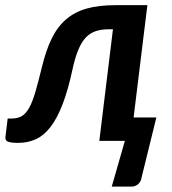

<svg xmlns="http://www.w3.org/2000/svg" viewBox="-37 -532 648 725"><path d="M121 -277.5C112 -240.8 103.9 -210.2 96.8 -185.5C89.6 -160.8 81.9 -141 73.8 -126C65.6 -111 56.3 -100.3 46 -94C35.7 -87.7 23 -84.5 8 -84.5H-8L-16.5 -14.5C-17.5 -6.2 -14.4 -0.4 -7.2 2.8C-0.1 5.9 12.8 7.5 31.5 7.5C55.8 7.5 78.1 2.9 98.2 -6.2C118.4 -15.4 136.8 -30.8 153.5 -52.2C170.2 -73.8 185.4 -102.3 199.2 -138C213.1 -173.7 225.7 -218 237 -271C243.3 -300 250.5 -324.2 258.5 -343.5C266.5 -362.8 275.8 -378.2 286.5 -389.8C297.2 -401.2 309.7 -409.4 324 -414.2C338.3 -419.1 355.2 -421.5 374.5 -421.5H389.5L338 0H434.5L385 172.5H460C469.7 172.5 478.1 169.2 485.2 162.8C492.4 156.2 496.7 147.5 498 136.5L553.5 -88.5H467.5L519.5 -512.5H399.5C356.8 -512.5 320.2 -508.2 289.8 -499.5C259.2 -490.8 233.2 -477 211.5 -458C189.8 -439 171.8 -414.7 157.5 -385C143.2 -355.3 131 -319.5 121 -277.5Z"/></svg>

Font: Lato
Style: Bold Italic
Weight: 700
Italic angle: -7°
Designer: Lukasz Dziedzic
Foundry: tyPoland Lukasz Dziedzic
Version: Version 2.007; 2014-02-27